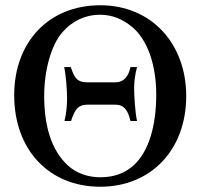

<svg xmlns="http://www.w3.org/2000/svg" viewBox="-20 -696 762 730"><path d="M574 -337C574 -217 546 -123 491 -70C456 -37 412 -22 362 -22C316 -22 272 -36 238 -67C177 -123 148 -213 148 -332C148 -427 174 -524 217 -573C256 -618 306 -640 360 -640C407 -640 447 -623 483 -593C540 -545 574 -451 574 -337ZM688 -331C688 -529 557 -676 361 -676C166 -676 34 -537 34 -334C34 -126 167 14 361 14C553 14 688 -125 688 -331ZM501 -236C494 -267 490 -331 490 -361C490 -390 494 -413 501 -441H476C469 -407 452 -383 418 -383H312C273 -383 263 -400 249 -441H224C231 -409 235 -353 235 -323C235 -295 232 -262 225 -236H250C264 -277 275 -298 313 -298H418C454 -298 467 -274 476 -236Z"/></svg>

Font: XITS Math
Style: Regular
Weight: 400
Designer: MicroPress Inc., with final additions and corrections provided by Coen Hoffman, Elsevier (retired)
Version: Version 1.302